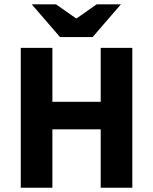

<svg xmlns="http://www.w3.org/2000/svg" viewBox="-20 -875 714 895"><path d="M76.8 0V-651.8H224.2V-400.5H449.4V-651.8H596.8V0H449.4V-272.1H224.2V0ZM259.9 -702.1 128.1 -854.7H241.2L333.8 -789.8H337.8L430.4 -854.7H543.5L411.7 -702.1Z"/></svg>

Font: Source Sans 3 VF
Style: Regular
Weight: 200
Designer: Paul D. Hunt
Foundry: Adobe
Version: Version 3.046;hotconv 1.0.118;makeotfexe 2.5.65603